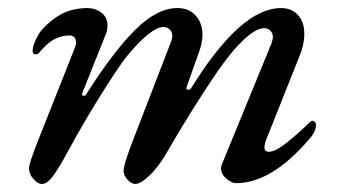

<svg xmlns="http://www.w3.org/2000/svg" viewBox="-20 -441 844 477"><path d="M52 -23Q52 -33 70 -80L167 -325Q169 -333 169 -336Q169 -344 164.5 -348.5Q160 -353 152 -353Q135 -353 117 -344.5Q99 -336 77 -310Q74 -306 69 -306Q61 -306 61 -315Q61 -325 69 -342.5Q77 -360 86 -369Q108 -393 133.5 -406.5Q159 -420 195 -421Q217 -421 232 -409.5Q247 -398 247 -378Q247 -365 242 -354L185 -211L184 -207Q184 -203 188 -203Q193 -203 195 -208Q261 -312 315.5 -366.5Q370 -421 421 -421Q449 -421 466 -402.5Q483 -384 483 -354Q483 -333 472 -305L444 -226L443 -222Q443 -218 448 -218Q452 -218 455 -222Q578 -421 678 -421Q705 -421 720.5 -403.5Q736 -386 736 -357Q736 -329 723 -299L643 -98Q637 -83 637 -75Q637 -64 648 -64Q665 -64 695.5 -89Q726 -114 747 -135Q753 -141 756 -141Q759 -141 762 -138Q765 -135 765 -131Q765 -113 747 -94Q654 14 567 14Q555 14 542 2.5Q529 -9 529 -23Q529 -26 531 -32L654 -332Q658 -344 658 -348Q658 -359 651.5 -365Q645 -371 636 -371Q620 -371 596.5 -352Q573 -333 545 -297Q520 -265 476.5 -197Q433 -129 398 -68Q376 -29 353 -6.5Q330 16 316 16Q306 16 296.5 5Q287 -6 287 -17Q287 -30 306 -81L404 -335Q408 -344 408 -352Q408 -362 402 -367.5Q396 -373 388 -374Q372 -375 347 -355Q322 -335 291 -296Q267 -264 225.5 -197Q184 -130 151 -69Q125 -21 111 -2.5Q97 16 84 16Q74 16 63 3.5Q52 -9 52 -23Z"/></svg>

Font: EB Garamond Medium
Style: Italic
Weight: 500
Italic angle: -17.2°
Designer: Georg Duffner and Octavio Pardo
Foundry: Georg Duffner
Version: Version 1.000